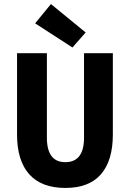

<svg xmlns="http://www.w3.org/2000/svg" viewBox="-20 -914 640 946"><path d="M302 12Q184 12 124 -55.5Q64 -123 64 -251V-652H211V-236Q211 -115 302 -115Q394 -115 394 -236V-652H536V-251Q536 -123 477.5 -55.5Q419 12 302 12ZM337 -680 153 -799 231 -894 402 -754Z"/></svg>

Font: TypoPRO Source Code Pro
Style: Bold
Weight: 700
Monospace: yes
Designer: Paul D. Hunt, Teo Tuominen
Foundry: Adobe Systems Incorporated
Version: Version 2.010;PS 1.0;hotconv 1.0.84;makeotf.lib2.5.63406